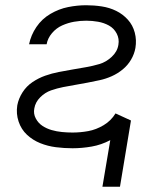

<svg xmlns="http://www.w3.org/2000/svg" viewBox="-20 -558 616 733"><path d="M371 155H438L480 -98L421 -125Q404 -97 375.5 -80Q347 -63 317 -57.5Q287 -52 257 -52Q237 -52 216.5 -54Q196 -56 177 -61.5Q158 -67 142 -77.5Q126 -88 116.5 -106Q107 -124 111 -144Q115 -168 133.5 -186.5Q152 -205 175 -213Q198 -221 221 -225.5Q244 -230 267.5 -234Q291 -238 314.5 -242.5Q338 -247 361 -252Q384 -257 406.5 -267Q429 -277 448.5 -293Q468 -309 480.5 -330.5Q493 -352 497 -375Q502 -405 494.5 -433.5Q487 -462 468 -483Q449 -504 423.5 -516.5Q398 -529 368.5 -533.5Q339 -538 309 -538Q275 -538 240 -531Q205 -524 172.5 -505Q140 -486 119 -455Q98 -424 91 -389H158Q162 -412 178.5 -431.5Q195 -451 217.5 -461Q240 -471 263 -475Q286 -479 309 -479Q332 -479 354.5 -475Q377 -471 396 -460.5Q415 -450 425.5 -430Q436 -410 432 -387Q428 -361 406.5 -341Q385 -321 359.5 -313.5Q334 -306 308 -301.5Q282 -297 256 -292.5Q230 -288 204 -283Q178 -278 152.5 -269Q127 -260 104 -244.5Q81 -229 66 -205.5Q51 -182 46 -156Q41 -124 51 -94Q61 -64 83 -43.5Q105 -23 133.5 -11.5Q162 0 193.5 4Q225 8 257 8Q293 8 330 1.5Q367 -5 401 -23Z"/></svg>

Font: Iosevka Sparkle Light
Style: Italic
Weight: 300
Italic angle: -9°
Designer: Belleve Invis
Foundry: Belleve Invis
Version: Version 4.5.0; ttfautohint (v1.8.3)